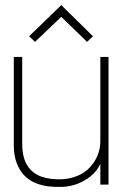

<svg xmlns="http://www.w3.org/2000/svg" viewBox="-20 -723 485 752"><path d="M344 -581 220 -703 94 -581 117 -559 220 -657 321 -559ZM373 -81V0H405V-500H373V-170Q373 -141 362.5 -115Q352 -89 332.5 -68Q313 -47 285 -35Q257 -23 223 -21Q175 -19 140 -32Q105 -45 86 -76.5Q67 -108 67 -161V-500H34V-157Q34 -114 45.5 -84Q57 -54 76 -35Q95 -16 119.5 -6Q144 4 170.5 7Q197 10 223 9Q254 8 283 -3Q312 -14 336 -33.5Q360 -53 373 -81Z"/></svg>

Font: Advent Pro ExtraLight
Style: Regular
Weight: 250
Version: Version 3.000